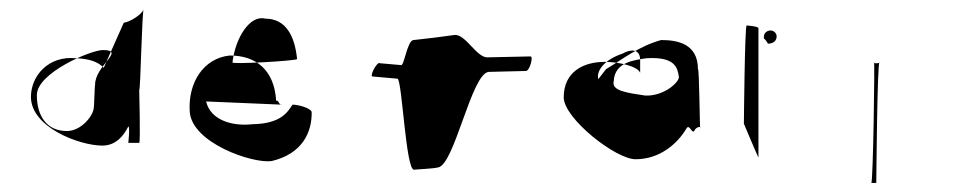

<svg xmlns="http://www.w3.org/2000/svg" viewBox="-20 -392 2125 422"><path d="M48 -179C48 -112 155 -72 205 -72C235 -72 252 -94 262 -114C266 -114 262 -78 262 -78H286C289 -78 286 -194 286 -194C289 -194 292 -372 296 -372C292 -360 266 -344 252 -342L208 -243C196 -256 176 -263 147 -264C86 -270 48 -225 48 -179ZM61 -183C61 -232 180 -282 206 -282C258 -282 188 -248 189 -205C188 -205 187 -156 186 -155C186 -140 160 -104 127 -104C82 -104 61 -138 61 -183Z M397 -147C401 -78 535 -32 577 -38C645 -54 666 -102 665 -146C662 -155 635 -162 623 -162C613 -148 600 -120 535 -119C492 -114 443 -127 433 -169L599 -162C595 -158 591 -175 587 -170C583 -239 542 -270 485 -270C427 -264 393 -210 397 -147ZM491 -255C497 -308 529 -360 563 -351C609 -351 628 -312 633 -262C627 -258 486 -250 491 -255Z M798 -224 854 -219C864 -212 872 -18 890 -19C898 -20 930 -21 943 -24C979 -30 1016 -230 1054 -234L1136 -236C1144 -236 1153 -268 1146 -268L1053 -266C1028 -263 1003 -319 978 -315C958 -312 910 -306 889 -304C875 -304 868 -244 861 -249L815 -253C810 -258 793 -228 798 -224Z M1219 -178C1219 -132 1333 -42 1377 -42C1430 -42 1469 -76 1489 -110C1496 -121 1501 -94 1507 -106C1509 -112 1522 -116 1519 -110C1518 -105 1517 -244 1514 -240C1514 -296 1469 -304 1433 -304C1383 -290 1349 -262 1312 -240L1295 -218C1290 -238 1311 -262 1348 -274C1365 -284 1387 -286 1387 -260V-232C1382 -246 1341 -256 1309 -256C1262 -256 1219 -234 1219 -178ZM1329 -214C1331 -256 1375 -260 1401 -264C1465 -268 1469 -242 1472 -224C1475 -213 1440 -180 1398 -182C1359 -188 1323 -192 1329 -214Z M1615 -120C1615 -120 1647 -44 1647 -46V-330C1647 -334 1623 -336 1621 -336C1617 -336 1615 -124 1615 -120ZM1659 -312C1659 -302 1657 -314 1668 -296C1679 -296 1687 -302 1687 -312C1687 -319 1681 -325 1673 -325C1666 -325 1659 -319 1659 -312Z M1895 10H1906C1906 15 1908 -256 1913 -255C1916 -253 1898 -251 1901 -256C1903 -261 1899 12 1895 10Z"/></svg>

Font: pokerface
Style: Regular
Weight: 400
Version: Version 1